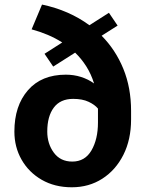

<svg xmlns="http://www.w3.org/2000/svg" viewBox="-20 -791 615 821"><path d="M115.2 -665.5 159.7 -771.5Q275.4 -747.1 362.3 -683.1L445.8 -736.3L482.9 -681.6L414.6 -638.2Q474.1 -578.1 507.3 -497.1Q540.5 -416 540.5 -316.9V-280.3Q540.5 -194.3 507.6 -128.9Q474.6 -63.5 417.5 -26.9Q360.4 9.8 287.1 9.8Q213.9 9.8 158.4 -22.2Q103 -54.2 72.3 -108.2Q41.5 -162.1 41.5 -228.5Q41.5 -338.4 99.4 -405Q157.2 -471.7 261.7 -471.7Q295.9 -471.7 326.7 -461.9Q357.4 -452.1 382.3 -434.1Q369.6 -474.6 348.9 -507.3Q328.1 -540 301.3 -565.9L207.5 -506.3L170.4 -561L246.1 -609.4Q216.3 -628.4 183.1 -642.3Q149.9 -656.2 115.2 -665.5ZM182.1 -228.5Q182.1 -176.3 210.2 -138.2Q238.3 -100.1 289.1 -100.1Q343.3 -100.1 371.1 -147.9Q398.9 -195.8 398.9 -267.1V-317.9Q398.9 -322.3 398.9 -326.7Q385.3 -343.3 358.9 -355.7Q332.5 -368.2 293 -368.2Q237.8 -368.2 210 -330.8Q182.1 -293.5 182.1 -228.5Z"/></svg>

Font: Vazirmatn RD FD
Style: Bold
Weight: 700
Designer: Saber Rastikerdar
Foundry: Saber Rastikerdar
Version: Version 33.003